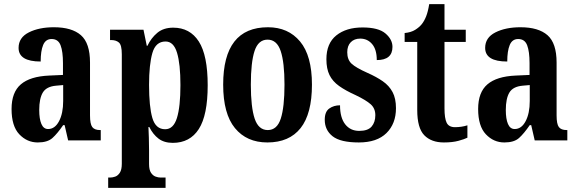

<svg xmlns="http://www.w3.org/2000/svg" viewBox="-20 -680 2794 930"><path d="M163 10Q111 10 73.5 -29.5Q36 -69 36 -152Q36 -233 81 -271.5Q126 -310 218 -314L285 -317V-374Q285 -430 273.5 -460.5Q262 -491 230 -491Q201 -491 189 -462Q177 -433 177 -382Q70 -382 70 -448Q70 -498 119.5 -523Q169 -548 241 -548Q328 -548 372 -509.5Q416 -471 416 -377V-121Q416 -79 427 -64.5Q438 -50 465 -50H468V0H310L293 -74H286Q258 -33 234 -11.5Q210 10 163 10ZM213 -55Q246 -55 266 -93Q286 -131 286 -191V-268L252 -265Q205 -261 187.5 -232Q170 -203 170 -147Q170 -104 180.5 -79.5Q191 -55 213 -55Z M504 230V180H514Q525 180 538 175.5Q551 171 560.5 156.5Q570 142 570 113V-417Q570 -462 556 -474Q542 -486 519 -486H513V-536H675L691 -458H694Q712 -496 742 -521Q772 -546 819 -546Q900 -546 943 -479Q986 -412 986 -267Q986 -122 943 -55Q900 12 817 12Q775 12 748 -8.5Q721 -29 703 -65H699Q700 -42 701 -13.5Q702 15 702 48V114Q702 143 711.5 157Q721 171 734 175.5Q747 180 757 180H782V230ZM780 -54Q820 -54 837 -108.5Q854 -163 854 -268Q854 -370 837.5 -424.5Q821 -479 782 -479Q734 -479 718 -423Q702 -367 702 -269Q702 -163 718 -108.5Q734 -54 780 -54Z M1275 10Q1175 10 1118 -59.5Q1061 -129 1061 -270Q1061 -548 1278 -548Q1376 -548 1433.5 -479Q1491 -410 1491 -270Q1491 -129 1436 -59.5Q1381 10 1275 10ZM1277 -50Q1322 -50 1340 -105.5Q1358 -161 1358 -270Q1358 -378 1339.5 -433Q1321 -488 1276 -488Q1231 -488 1213 -433Q1195 -378 1195 -270Q1195 -161 1213.5 -105.5Q1232 -50 1277 -50Z M1718 10Q1629 10 1591 -20Q1553 -50 1553 -100Q1553 -139 1575 -154.5Q1597 -170 1627 -170Q1627 -110 1652 -78Q1677 -46 1720 -46Q1762 -46 1780 -67Q1798 -88 1798 -122Q1798 -155 1775.5 -175Q1753 -195 1703 -219Q1654 -241 1622.5 -263.5Q1591 -286 1576 -316.5Q1561 -347 1561 -393Q1561 -470 1609 -508.5Q1657 -547 1736 -547Q1813 -547 1847 -518Q1881 -489 1881 -453Q1881 -389 1805 -389Q1805 -440 1782.5 -466.5Q1760 -493 1725 -493Q1696 -493 1679 -475.5Q1662 -458 1662 -427Q1662 -391 1683 -371.5Q1704 -352 1760 -327Q1803 -308 1834 -286.5Q1865 -265 1881.5 -234Q1898 -203 1898 -156Q1898 -81 1852 -35.5Q1806 10 1718 10Z M2130 10Q2069 10 2035 -25Q2001 -60 2001 -147V-477H1940V-520Q1971 -523 1991 -535.5Q2011 -548 2023 -563Q2035 -578 2044 -600.5Q2053 -623 2059 -660H2133V-536H2236V-477H2133V-155Q2133 -107 2143.5 -85.5Q2154 -64 2184 -64Q2216 -64 2244 -73V-13Q2230 -6 2201 2Q2172 10 2130 10Z M2423 10Q2371 10 2333.5 -29.5Q2296 -69 2296 -152Q2296 -233 2341 -271.5Q2386 -310 2478 -314L2545 -317V-374Q2545 -430 2533.5 -460.5Q2522 -491 2490 -491Q2461 -491 2449 -462Q2437 -433 2437 -382Q2330 -382 2330 -448Q2330 -498 2379.5 -523Q2429 -548 2501 -548Q2588 -548 2632 -509.5Q2676 -471 2676 -377V-121Q2676 -79 2687 -64.5Q2698 -50 2725 -50H2728V0H2570L2553 -74H2546Q2518 -33 2494 -11.5Q2470 10 2423 10ZM2473 -55Q2506 -55 2526 -93Q2546 -131 2546 -191V-268L2512 -265Q2465 -261 2447.5 -232Q2430 -203 2430 -147Q2430 -104 2440.5 -79.5Q2451 -55 2473 -55Z"/></svg>

Font: Noto Serif Ethiopic ExtraCondensed
Style: Bold
Weight: 700
Width: 2
Designer: Monotype Design Team
Foundry: Monotype Imaging Inc.
Version: Version 2.102; ttfautohint (v1.8.4.7-5d5b)